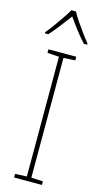

<svg xmlns="http://www.w3.org/2000/svg" viewBox="-143 -1084 546 1033"><g transform="rotate(15 130.0 -567.5)"><path d="M208 -93H53V-113L118 -116V-783L53 -787V-807H208V-787L143 -783V-116L208 -113ZM143 -1042Q155 -1020 174.5 -991Q194 -962 214 -935Q234 -908 248 -891V-885H229Q204 -912 177.5 -947Q151 -982 131 -1011Q110 -983 83 -947.5Q56 -912 31 -885H12V-891Q28 -910 48 -937.5Q68 -965 87 -993Q106 -1021 118 -1042Z"/></g></svg>

Font: Noto Sans Kannada UI SemiCondensed Thin
Style: Regular
Weight: 100
Width: 4
Designer: Jelle Bosma - Monotype Design Team
Foundry: Monotype Imaging Inc.
Version: Version 2.005; ttfautohint (v1.8.4.7-5d5b)